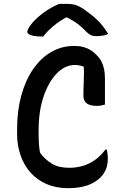

<svg xmlns="http://www.w3.org/2000/svg" viewBox="-20 -959 640 999"><path d="M332 20Q271 20 222 -1.5Q173 -23 139 -61Q105 -99 87 -150.5Q69 -202 69 -262V-288Q69 -382 90.5 -461Q112 -540 151.5 -598Q191 -656 245.5 -688Q300 -720 367 -720Q393 -720 413.5 -714.5Q434 -709 450.5 -699Q467 -689 481 -674Q498 -658 507.5 -639.5Q517 -621 521.5 -599.5Q526 -578 526 -552Q526 -518 526 -483Q526 -448 526 -415Q519 -413 508 -410.5Q497 -408 484 -408Q450 -408 432 -420.5Q414 -433 414 -460Q414 -498 415.5 -526Q417 -554 417 -581Q417 -608 413 -640L436 -599Q417 -613 401 -617Q385 -621 370 -621Q318 -621 275 -576.5Q232 -532 206.5 -456Q181 -380 181 -284V-264Q181 -234 182.5 -211.5Q184 -189 188 -165Q213 -130 249 -108Q285 -86 339 -86Q399 -86 446.5 -110Q494 -134 529 -181H535Q537 -175 538 -169.5Q539 -164 539.5 -158Q540 -152 540.5 -146Q541 -140 541 -135Q541 -100 530.5 -76.5Q520 -53 504 -37Q486 -19 461.5 -6Q437 7 405 13.5Q373 20 332 20ZM288 -939Q295 -939 301.5 -939Q308 -939 314.5 -939Q321 -939 327 -939Q350 -939 368.5 -934.5Q387 -930 415 -912Q432 -900 449.5 -886.5Q467 -873 483.5 -857.5Q500 -842 515 -823Q530 -804 543 -782Q529 -776 514.5 -773.5Q500 -771 481 -771Q462 -771 451 -777Q440 -783 428 -795Q406 -819 379 -838.5Q352 -858 303 -881L360 -868Q343 -868 326 -868Q309 -868 292 -868L349 -882Q293 -853 258.5 -824Q224 -795 205 -769H199Q171 -769 154 -772.5Q137 -776 129.5 -781.5Q122 -787 122 -794Q122 -800 128.5 -812Q135 -824 149 -841Q162 -856 178 -870Q194 -884 211.5 -896.5Q229 -909 248 -919.5Q267 -930 288 -939Z"/></svg>

Font: Recursive Casual Medium
Style: Regular
Weight: 500
Version: Version 1.047